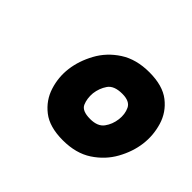

<svg xmlns="http://www.w3.org/2000/svg" viewBox="-85 -835 581 581"><g transform="rotate(45 205.0 -544.5)"><path d="M229 -379Q172 -379 140 -404Q108 -429 96 -467Q84 -505 89 -544Q94 -583 115 -621.5Q136 -660 174.5 -685Q213 -710 269 -710Q326 -710 358 -685Q390 -660 401.5 -621.5Q413 -583 408 -544Q403 -505 382 -467Q361 -429 323 -404Q285 -379 229 -379ZM242 -483Q274 -483 287.5 -501.5Q301 -520 304 -544Q307 -568 298 -587Q289 -606 257 -606Q222 -606 209 -587Q196 -568 193 -544Q191 -520 199 -501.5Q207 -483 242 -483Z"/></g></svg>

Font: Haskoy Bold
Style: Italic
Weight: 700
Designer: Ertekin Erdin
Foundry: Ertekin Erdin
Version: Version 2.000; ttfautohint (v1.8.4.7-5d5b)